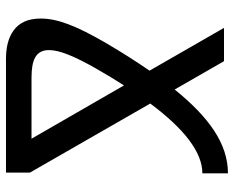

<svg xmlns="http://www.w3.org/2000/svg" viewBox="-90 -692 782 642"><g transform="rotate(90 301.0 -371.0)"><path d="M177.2 0H557.1V-80.1L326.2 -482.4C410.6 -595.7 488.8 -656.7 559.6 -656.7V-742.2C460 -742.2 371.1 -677.7 279.3 -564L184.6 -729H73.2L216.3 -480C188 -439 154.3 -386.7 124.5 -335.4C65.9 -234.9 42 -171.9 42 -116.2C42 -72.3 56.6 -44.4 80.6 -26.4C106.4 -6.8 141.1 0 177.2 0ZM239.7 -85.4C181.2 -85.4 147.5 -99.1 147.5 -144C147.5 -178.2 167 -227.1 209.5 -301.8C228.5 -335 246.6 -365.2 265.6 -394.5L443.8 -85.4Z"/></g></svg>

Font: Hack
Style: Regular
Weight: 400
Monospace: yes
Designer: Christopher Simpkins
Foundry: Christopher Simpkins
Version: Version 2.010